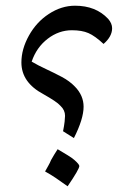

<svg xmlns="http://www.w3.org/2000/svg" viewBox="-20 -582 465 673"><path d="M239 -98 201 -122Q205 -142 206.5 -155.5Q208 -169 208 -176Q208 -196 192 -211Q185 -219 170 -229Q155 -239 132 -252Q55 -293 55 -363Q55 -410 81.5 -457.5Q108 -505 151 -533Q195 -562 243 -562Q316 -562 359 -516Q373 -500 373 -483Q373 -454 343 -428Q313 -456 290 -466Q267 -476 232 -476Q186 -476 147 -446Q108 -416 91 -366Q113 -353 141 -340Q169 -327 196.5 -312.5Q224 -298 243 -278Q273 -247 273 -208Q273 -165 239 -98ZM217 71Q192 53 175 41.5Q158 30 138 19Q144 8 149.5 -1.5Q155 -11 159 -21Q169 -39 182 -59Q202 -47 217 -38Q232 -29 241 -21Q258 -6 258 0Q258 11 217 71Z"/></svg>

Font: Noto Serif Yezidi
Style: Regular
Weight: 400
Designer: Dalton Maag Ltd
Foundry: Dalton Maag Ltd
Version: Version 1.001; ttfautohint (v1.8.4.7-5d5b)